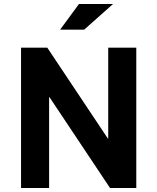

<svg xmlns="http://www.w3.org/2000/svg" viewBox="-20 -938 785 958"><path d="M225 -453V0H85V-700H216L518 -247H520V-700H660V0H529L227 -453ZM280 -790 374 -918H544L400 -790Z"/></svg>

Font: Quantico
Style: Bold
Weight: 700
Designer: Matt Desmond
Foundry: MADtype
Version: Version 2.002